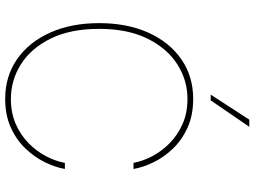

<svg xmlns="http://www.w3.org/2000/svg" viewBox="-144 -856 1010 763"><g transform="rotate(90 361.5 -475.0)"><path d="M652 -500H627.8Q621.1 -536.2 601.6 -573.9Q582 -611.5 549.7 -643.5Q517.4 -675.4 473.4 -695Q429.3 -714.5 373.6 -714.5Q299 -714.5 235.6 -673.8Q172.2 -633.2 133.7 -554.9Q95.2 -476.6 95.2 -363.6Q95.2 -249.3 133.7 -171.2Q172.2 -93 235.6 -52.9Q299 -12.8 373.6 -12.8Q429.3 -12.8 473.4 -32.1Q517.4 -51.5 549.7 -83.3Q582 -115.1 601.6 -152.9Q621.1 -190.7 627.8 -227.3H652Q645.2 -188.9 625 -147.5Q604.8 -106.2 570.3 -70.3Q535.9 -34.4 486.9 -12.3Q437.9 9.9 373.6 9.9Q284.1 9.9 216.3 -36.9Q148.4 -83.8 110.4 -168Q72.4 -252.1 72.4 -363.6Q72.4 -475.1 110.4 -559.3Q148.4 -643.5 216.3 -690.3Q284.1 -737.2 373.6 -737.2Q437.9 -737.2 486.9 -715.2Q535.9 -693.2 570.3 -657.5Q604.8 -621.8 625 -580.4Q645.2 -539.1 652 -500ZM356.5 -806.8 456 -960.2H484.4L379.3 -806.8Z"/></g></svg>

Font: Inter UI Thin
Style: Regular
Weight: 100
Designer: Rasmus Andersson
Foundry: rsms
Version: 3.2;8d6f07862